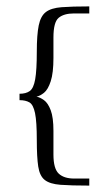

<svg xmlns="http://www.w3.org/2000/svg" viewBox="-20 -542 340 600"><path d="M147 -59Q147 -15 163.5 0.5Q180 16 212 16Q219 16 234.5 16Q250 16 259 16Q259 18 259 22.5Q259 27 259 31Q259 35 259 38Q202 38 169 35.5Q136 33 120 20.5Q104 8 99.5 -21.5Q95 -51 95 -104Q95 -162 89.5 -188.5Q84 -215 72 -222Q60 -229 41 -229Q41 -231 41 -235Q41 -239 41 -243Q41 -247 41 -249Q61 -249 73 -257.5Q85 -266 90 -294.5Q95 -323 95 -380Q95 -433 101 -462.5Q107 -492 123.5 -504.5Q140 -517 172.5 -519.5Q205 -522 259 -522Q259 -520 259 -515.5Q259 -511 259 -507Q259 -503 259 -500H211Q180 -500 163.5 -486.5Q147 -473 147 -425V-361Q147 -314 138.5 -288Q130 -262 117.5 -252Q105 -242 94 -240Q105 -238 117.5 -229Q130 -220 138.5 -197.5Q147 -175 147 -133Z"/></svg>

Font: Genos Light
Style: Regular
Weight: 300
Designer: Robert E. Leuschke
Foundry: Robert E. Leuschke
Version: Version 1.010